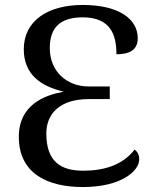

<svg xmlns="http://www.w3.org/2000/svg" viewBox="-20 -744 633 775"><path d="M315 11C468 11 542 -53 542 -101C542 -120 534 -133 523 -140C474 -76 397 -55 316 -55C227 -55 167 -90 167 -205C167 -289 226 -344 338 -344H423V-395H338C250 -395 181 -455 181 -550C181 -628 218 -674 314 -674C426 -674 450 -604 450 -525C498 -525 536 -539 536 -590C536 -667 460 -724 314 -724C174 -724 76 -661 76 -545C76 -441 148 -395 237 -374C161 -360 56 -322 56 -192C56 -43 172 11 315 11Z"/></svg>

Font: Noto Serif
Style: Regular
Weight: 400
Designer: Monotype Design Team
Foundry: Monotype Imaging Inc.
Version: Version 2.015